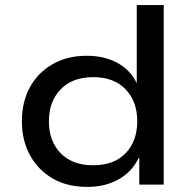

<svg xmlns="http://www.w3.org/2000/svg" viewBox="-20 -725 763 754"><path d="M323 9Q244 9 187 -24Q130 -57 98 -115Q66 -173 66 -249Q66 -325 97.5 -382.5Q129 -440 186.5 -473Q244 -506 321 -506Q390 -506 441 -478Q492 -450 516 -400H517V-705H623V0H527V-105H525Q498 -50 445.5 -20.5Q393 9 323 9ZM346 -76Q428 -76 473.5 -123.5Q519 -171 519 -249Q519 -326 473.5 -374Q428 -422 346 -422Q264 -422 218 -374Q172 -326 172 -249Q172 -171 218 -123.5Q264 -76 346 -76Z"/></svg>

Font: Nunito Sans 7pt SemiExpanded Medium
Style: Regular
Weight: 500
Width: 6
Designer: Vernon Adams
Foundry: Vernon Adams
Version: Version 3.101;gftools[0.9.27]